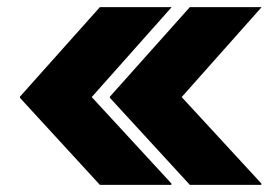

<svg xmlns="http://www.w3.org/2000/svg" viewBox="-20 -537 783 540"><path d="M289 -264V-265L514 -517H715V-516L491 -264ZM261 -17 36 -262V-264H238L462 -21V-17ZM36 -264V-265L261 -517H462V-516L238 -264ZM514 -17 289 -262V-264H491L715 -21V-17Z"/></svg>

Font: Foldit ExtraBold
Style: Regular
Weight: 800
Version: Version 1.003